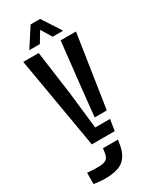

<svg xmlns="http://www.w3.org/2000/svg" viewBox="-244 -824 877 1090"><g transform="rotate(-30 195.0 -279.0)"><path d="M129 0 26 -600H127L166 -315.5L193.5 -73.5H291L279 0ZM219.5 -124.5 239.5 -315.5 271 -600H371.5L299 -124.5ZM95.5 206.5Q80 206.5 60.8 204.5Q41.5 202.5 25 200V126.5Q38.5 127.5 58.2 128.5Q78 129.5 94 129.5Q130.5 129.5 147 119.8Q163.5 110 168 82L173 50.5H271L266 81.5Q255.5 145 218.5 175.8Q181.5 206.5 95.5 206.5ZM89 -640.5 168.5 -763.5H231L310.5 -640.5H242L200 -710L158 -640.5Z"/></g></svg>

Font: Big Shoulders Stencil Text SemiBold
Style: Regular
Weight: 600
Designer: Patric King
Foundry: XO Type Co
Version: Version 1.000